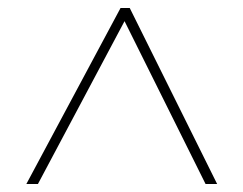

<svg xmlns="http://www.w3.org/2000/svg" viewBox="-20 -739 610 481"><path d="M46 -278H75L292 -686L495 -278H524L305 -719H282Z"/></svg>

Font: Noto Sans Ethiopic Thin
Style: Regular
Weight: 100
Designer: Monotype Design Team
Foundry: Monotype Imaging Inc.
Version: Version 2.102